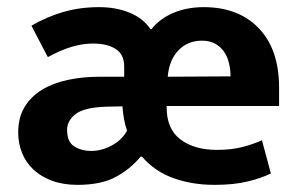

<svg xmlns="http://www.w3.org/2000/svg" viewBox="-20 -507 835 538"><path d="M762 -210H447V-206Q447 -145 486 -116Q525 -87 588 -87Q628 -87 659 -95Q690 -103 714 -114L739 -21Q713 -8 674 1.5Q635 11 581 11Q518 11 465.5 -8Q413 -27 378 -68H374Q345 -33 304 -11Q263 11 197 11Q157 11 126 -0.5Q95 -12 74 -31.5Q53 -51 42 -78Q31 -105 31 -136Q31 -177 48.5 -206.5Q66 -236 97 -255Q128 -274 169.5 -283Q211 -292 259 -292H328V-321Q328 -354 304.5 -369.5Q281 -385 241 -385Q212 -385 181.5 -376Q151 -367 114 -347L68 -435Q111 -460 157.5 -473.5Q204 -487 258 -487Q305 -487 343 -471.5Q381 -456 402 -425H404Q428 -455 466 -471Q504 -487 551 -487Q648 -487 705 -428Q762 -369 762 -261ZM168 -143Q168 -109 188.5 -96.5Q209 -84 235 -84Q265 -84 293.5 -99.5Q322 -115 336 -141Q326 -169 323 -209L277 -208Q216 -206 192 -187.5Q168 -169 168 -143ZM626 -293Q626 -312 621.5 -330.5Q617 -349 607.5 -362.5Q598 -376 583 -384.5Q568 -393 546 -393Q506 -393 480 -366Q454 -339 450 -292Z"/></svg>

Font: Ek Mukta
Style: Bold
Weight: 700
Designer: Girish Dalvi and Yashodeep Gholap
Foundry: Ek Type
Version: Version 2.538;PS 1.002;hotconv 16.6.51;makeotf.lib2.5.65220;